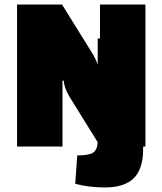

<svg xmlns="http://www.w3.org/2000/svg" viewBox="-20 -645 715 845"><path d="M620 0H610V11Q610 98 569 139Q528 180 441 180Q372 180 311 164L320 39Q371 39 389.5 27Q408 15 410 -19L286 -219Q261 -261 261 -290H255V0H55V-625H253L389 -406Q404 -380 410 -360V-475L420 -476V-625H620Z"/></svg>

Font: Changa ExtraBold
Style: Regular
Weight: 800
Designer: Eduardo Rodriguez Tunni
Foundry: Eduardo Rodriguez Tunni
Version: Version 2.002; ttfautohint (v1.5) -l 8 -r 50 -G 220 -x 14 -H